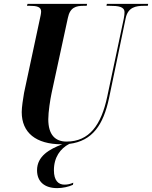

<svg xmlns="http://www.w3.org/2000/svg" viewBox="-20 -734 784 990"><path d="M298 10H301C235 35 171 71 171 144C171 203 210 236 275 236C304 236 334 229 356 219L358 208C342 215 329 218 312 218C281 218 258 197 258 144C258 77 291 32 337 8C458 -7 513 -92 542 -227L628 -640C640 -697 680 -704 723 -704H742L744 -714H531L529 -704H545C590 -704 622 -700 622 -671C622 -664 621 -650 618 -637L533 -236C502 -89 440 -4 323 -4C264 -4 229 -40 229 -119C229 -157 239 -221 246 -254L330 -642C341 -696 372 -704 411 -704H427L429 -714H122L119 -704H133C169 -704 192 -699 192 -675C192 -665 189 -651 184 -629L104 -255C99 -226 92 -181 92 -156C92 -50 165 10 298 10Z"/></svg>

Font: Noto Serif Display Condensed
Style: Bold Italic
Weight: 700
Width: 3
Italic angle: -12°
Designer: Monotype Design Team
Foundry: Monotype Imaging Inc.
Version: Version 2.009